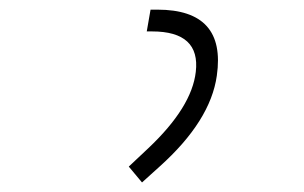

<svg xmlns="http://www.w3.org/2000/svg" viewBox="-20 -723 626 396"><path d="M272.9 -346.7 245.6 -379.4 286.1 -417.5Q375.5 -502 383.8 -574.7Q393.6 -658.2 293.5 -658.2H282.7L290.5 -703.1H304.7Q446.8 -703.1 427.2 -566.9Q414.1 -473.6 309.1 -379.4Z"/></svg>

Font: Cascadia Mono NF ExtraLight
Style: Italic
Weight: 200
Italic angle: -10°
Monospace: yes
Designer: Aaron Bell
Foundry: Saja Typeworks
Version: Version 2404.023; ttfautohint (v1.8.4)